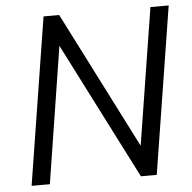

<svg xmlns="http://www.w3.org/2000/svg" viewBox="-51 -756 807 807"><g transform="rotate(-5 352.5 -352.5)"><path d="M50 0 162 -705H228L532 -107H518L613 -705H690L578 0H511L207 -597H221L127 0Z"/></g></svg>

Font: Nunito Sans 10pt SemiCondensed
Style: Italic
Weight: 400
Width: 4
Italic angle: -9°
Designer: Vernon Adams
Foundry: Vernon Adams
Version: Version 3.101;gftools[0.9.27]